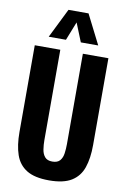

<svg xmlns="http://www.w3.org/2000/svg" viewBox="-112 -1131 803 1207"><g transform="rotate(10 289.0 -527.5)"><path d="M289 11Q197 11 146 -20.5Q95 -52 74.5 -111.5Q54 -171 54 -256V-810H217V-233Q217 -203 221.5 -174Q226 -145 241.5 -127Q257 -109 289 -109Q322 -109 337.5 -127Q353 -145 357 -174Q361 -203 361 -233V-810H524V-256Q524 -171 503.5 -111.5Q483 -52 432 -20.5Q381 11 289 11ZM131 -878 224 -1066H352L447 -878H336L288 -997L241 -878Z"/></g></svg>

Font: Oswald SemiBold
Style: Regular
Weight: 600
Designer: Vernon Adams
Foundry: Vernon Adams
Version: Version 4.100; ttfautohint (v1.8.1.43-b0c9)